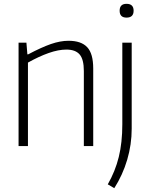

<svg xmlns="http://www.w3.org/2000/svg" viewBox="-20 -763 784 1003"><path d="M641 -671Q605 -671 605 -707Q605 -743 641 -743Q678 -743 678 -707Q678 -671 641 -671ZM543 200Q582 132 600.5 57Q619 -18 619 -114V-540H668V-91Q668 -8 644.5 71.5Q621 151 577 220ZM77 -540H118L123 -479H127Q197 -516 246 -533Q295 -550 338 -550Q404 -550 435.5 -516.5Q467 -483 467 -405V0H418V-392Q418 -453 396 -478.5Q374 -504 327 -504Q285 -504 234 -486Q183 -468 126 -436V0H77Z"/></svg>

Font: Encode Sans Narrow
Style: ExtraLight
Weight: 200
Designer: Pablo Impallari, Andres Torresi
Foundry: Pablo Impallari, Andres Torresi
Version: Version 1.000; ttfautohint (v1.00) -l 8 -r 50 -G 200 -x 14 -